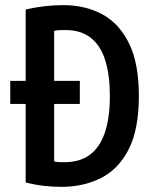

<svg xmlns="http://www.w3.org/2000/svg" viewBox="-20 -721 600 748"><path d="M219 7Q185 7 150.5 3Q116 -1 80 -10V-316H20V-406H80V-684Q119 -693 155.5 -697Q192 -701 226 -701Q313 -701 379 -665Q445 -629 483 -551.5Q521 -474 521 -347Q521 -218 482 -140.5Q443 -63 374.5 -28Q306 7 219 7ZM230 -89Q291 -89 330 -118Q369 -147 388.5 -204.5Q408 -262 408 -347Q408 -427 390.5 -484.5Q373 -542 334.5 -573Q296 -604 234 -604Q224 -604 212 -603.5Q200 -603 191 -601V-406H291V-316H191V-92Q201 -90 211 -89.5Q221 -89 230 -89Z"/></svg>

Font: Ubuntu Sans Mono Medium
Style: Regular
Weight: 500
Monospace: yes
Designer: Dalton Maag Ltd
Foundry: Dalton Maag Ltd
Version: Version 1.006